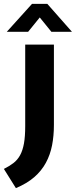

<svg xmlns="http://www.w3.org/2000/svg" viewBox="-75 -710 391 990"><path d="M55 -480H203V-66Q203 -10 193.5 39Q184 88 161.5 129.5Q139 171 101.5 203.5Q64 236 7 260L-55 161Q-27 147 -6 131Q15 115 28.5 90.5Q42 66 48.5 30Q55 -6 55 -60ZM296 -546H190L130 -620L70 -546H-40L90 -690H169Z"/></svg>

Font: Mukta Mahee ExtraBold
Style: Regular
Weight: 800
Designer: Shuchita Grover, Noopur Datye, Girish Dalvi, Yashodeep Gholap
Foundry: Ek Type
Version: Version 2.538;PS 1.000;hotconv 16.6.51;makeotf.lib2.5.65220;